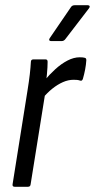

<svg xmlns="http://www.w3.org/2000/svg" viewBox="-20 -714 363 734"><path d="M36 0Q27 0 28 -9L85 -367Q91 -404 94 -430.5Q97 -457 98 -477Q98 -487 108 -487H154Q162 -487 162 -478Q162 -458 159.5 -431Q157 -404 154 -387V-365L97 -9Q96 0 87 0ZM142 -337 150 -406Q169 -429 191.5 -449.5Q214 -470 238 -482.5Q262 -495 285 -495Q292 -495 296.5 -494.5Q301 -494 304 -493Q310 -492 310 -484Q309 -467 305.5 -448.5Q302 -430 297 -413Q294 -403 286 -406Q280 -408 274.5 -408.5Q269 -409 261 -409Q241 -409 220.5 -400Q200 -391 180 -375Q160 -359 142 -337ZM175 -557Q170 -557 168.5 -560Q167 -563 170 -568L250 -685Q255 -694 265 -694H316Q321 -694 322.5 -690.5Q324 -687 320 -682L231 -566Q225 -557 216 -557Z"/></svg>

Font: Sofia Sans Condensed
Style: Italic
Weight: 400
Italic angle: -9°
Designer: Botio Nikoltchev, Ani Petrova
Foundry: lettersoup
Version: Version 4.101